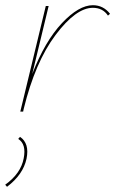

<svg xmlns="http://www.w3.org/2000/svg" viewBox="-33 -429 443 738"><path d="M324 -409Q364 -409 390 -376L382 -369Q362 -399 324 -399Q259 -399 180.5 -294.5Q102 -190 58 -10L56 0H45L143 -406H154L91 -145Q140 -271 205 -340Q270 -409 324 -409ZM44 97Q81 122 69 181Q56 242 -6 289L-13 281Q47 238 58 180Q69 125 37 105Z"/></svg>

Font: EauTestInfant Hairline
Style: Italic
Weight: 250
Italic angle: -12°
Designer: Christian Thalmann (Catharsis Fonts)
Version: Version 0.001;PS 000.001;hotconv 1.0.88;makeotf.lib2.5.64775